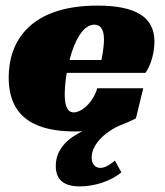

<svg xmlns="http://www.w3.org/2000/svg" viewBox="-20 -461 587 685"><path d="M499 -201C520 -230 531 -277 531 -313C531 -402 461 -441 328 -441C85 -441 11 -311 11 -185C11 -36 113 8 248 8C256 8 265 8 274 7C226 31 179 68 179 131C179 180 207 204 265 204C315 204 373 187 413 154L390 112C366 132 350 138 338 138C321 138 307 126 307 101C307 47 369 2 409 -14C428 -21 455 -33 465 -39L491 -146H327C312 -95 271 -60 243 -60C214 -60 211 -100 211 -124C211 -144 213 -172 218 -201ZM351 -320C351 -290 342 -247 342 -247H228C245 -313 275 -373 317 -373C335 -373 351 -361 351 -320Z"/></svg>

Font: Racing Sans One
Style: Regular
Weight: 400
Designer: Pablo Impallari, Rodrigo Fuenzalida
Foundry: Pablo Impallari, Rodrigo Fuenzalida
Version: Version 1.001